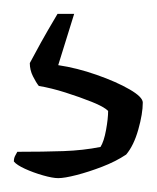

<svg xmlns="http://www.w3.org/2000/svg" viewBox="-20 -57 226 277"><path d="M64 200Q56 200 42 196Q28 192 16 186.5Q4 181 0 176Q0 171 2 167.5Q4 164 5 162Q43 162 71.5 161Q100 160 125 155Q130 147 133 130.5Q136 114 136 103Q130 97 112.5 90Q95 83 74.5 76.5Q54 70 36 67Q32 62 27.5 53Q23 44 23 34Q31 19 39 4.5Q47 -10 63 -37H87L64 37Q91 41 119.5 51Q148 61 167 72Q186 83 186 91Q186 107 179.5 130Q173 153 162 166Q147 176 127.5 183.5Q108 191 90.5 195.5Q73 200 64 200Z"/></svg>

Font: Texturina 12pt Thin
Style: Regular
Weight: 250
Designer: Guillermo Torres Carreño
Foundry: Omnibus-Type
Version: Version 1.002